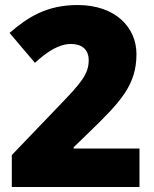

<svg xmlns="http://www.w3.org/2000/svg" viewBox="-20 -744 612 764"><path d="M27 0H535V-153H273V-158L333 -216C460 -339 523 -405 523 -529C523 -636 438 -724 289 -724C165 -724 90 -675 18 -613L119 -494C168 -539 215 -569 262 -569C306 -569 333 -547 333 -504C333 -449 301 -412 214 -322L27 -127Z"/></svg>

Font: Noto Sans Tamil Black
Style: Regular
Weight: 900
Designer: Jelle Bosma - Monotype Design Team
Foundry: Monotype Imaging Inc.
Version: Version 2.004